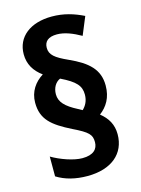

<svg xmlns="http://www.w3.org/2000/svg" viewBox="-116 -830 662 899"><g transform="rotate(-15 215.0 -380.5)"><path d="M46 -393C46 -312 91 -275 183 -229C255 -194 269 -179 269 -143C269 -109 247 -85 193 -85C151 -85 89 -107 47 -132V-36C87 -11 136 2 195 2C311 2 381 -57 381 -151C381 -198 361 -232 325 -261C361 -288 386 -327 386 -386C386 -463 340 -506 249 -547C189 -574 165 -593 165 -627C165 -658 185 -676 227 -676C264 -676 303 -660 342 -638L378 -725C331 -748 283 -763 225 -763C121 -763 53 -710 53 -626C53 -578 75 -541 115 -512C75 -487 46 -447 46 -393ZM150 -406C150 -437 165 -462 188 -472C260 -437 281 -412 281 -370C281 -339 268 -317 252 -302L232 -313C176 -342 150 -368 150 -406Z"/></g></svg>

Font: Noto Sans Display SemiCondensed
Style: Bold
Weight: 700
Width: 4
Designer: Monotype Design Team
Foundry: Monotype Imaging Inc.
Version: Version 1.900